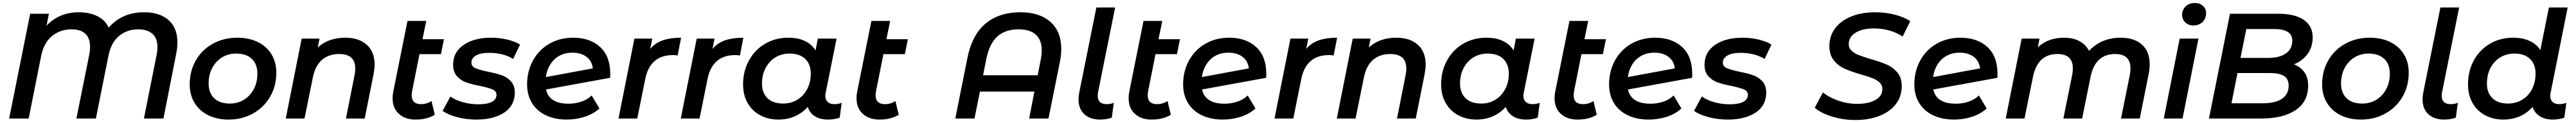

<svg xmlns="http://www.w3.org/2000/svg" viewBox="-20 -792 17162 822"><path d="M1162 -509Q1162 -469 1154 -433L1069 0H939L1024 -428Q1029 -451 1029 -478Q1029 -537 995 -566.5Q961 -596 901 -596Q826 -596 772.5 -551Q719 -506 702 -417L619 0H489L575 -428Q580 -452 580 -479Q580 -538 548 -567Q516 -596 457 -596Q382 -596 327 -551.5Q272 -507 254 -417L171 0H41L181 -700H306L290 -620Q329 -663 383.5 -686.5Q438 -710 505 -710Q579 -710 631.5 -682.5Q684 -655 704 -607Q793 -710 940 -710Q1044 -710 1103 -658Q1162 -606 1162 -509Z M1244 -228Q1244 -317 1284.5 -388Q1325 -459 1397.5 -499.5Q1470 -540 1561 -540Q1639 -540 1698 -511Q1757 -482 1789 -429Q1821 -376 1821 -306Q1821 -217 1780 -146Q1739 -75 1666.5 -34Q1594 7 1503 7Q1425 7 1366.5 -22.5Q1308 -52 1276 -105Q1244 -158 1244 -228ZM1695 -300Q1695 -363 1658 -398.5Q1621 -434 1554 -434Q1501 -434 1459.5 -408.5Q1418 -383 1394 -337.5Q1370 -292 1370 -234Q1370 -171 1407 -135.5Q1444 -100 1511 -100Q1564 -100 1605.5 -125.5Q1647 -151 1671 -196.5Q1695 -242 1695 -300Z M2476 -360Q2476 -336 2469 -296L2410 0H2285L2343 -293Q2347 -313 2347 -334Q2347 -431 2240 -431Q2171 -431 2126 -392.5Q2081 -354 2065 -277L2009 0H1884L1990 -534H2109L2097 -475Q2169 -540 2281 -540Q2371 -540 2423.5 -493Q2476 -446 2476 -360Z M2725 -179Q2723 -163 2723 -156Q2723 -96 2785 -96Q2824 -96 2855 -117L2877 -25Q2826 7 2748 7Q2680 7 2638 -31Q2596 -69 2596 -135Q2596 -158 2600 -178L2695 -652H2820L2795 -530H2938L2918 -430H2775Z M2929 -51 2981 -147Q3014 -123 3064 -109Q3114 -95 3167 -95Q3227 -95 3257.5 -111.5Q3288 -128 3288 -159Q3288 -183 3262.5 -194Q3237 -205 3182 -217Q3125 -228 3088.5 -240.5Q3052 -253 3025.5 -281.5Q2999 -310 2999 -360Q2999 -443 3068.5 -491.5Q3138 -540 3253 -540Q3308 -540 3360 -527.5Q3412 -515 3445 -494L3399 -398Q3366 -419 3324.5 -429Q3283 -439 3241 -439Q3182 -439 3151.5 -421Q3121 -403 3121 -374Q3121 -348 3147.5 -336.5Q3174 -325 3230 -313Q3286 -302 3322 -289.5Q3358 -277 3384 -249Q3410 -221 3410 -173Q3410 -87 3340 -40Q3270 7 3154 7Q3086 7 3024.5 -9.5Q2963 -26 2929 -51Z M4046 -299Q4046 -281 4045 -272L3618 -194Q3639 -99 3768 -99Q3814 -99 3854.5 -113Q3895 -127 3922 -154L3974 -67Q3933 -30 3876 -11.5Q3819 7 3756 7Q3676 7 3616 -22Q3556 -51 3524 -104Q3492 -157 3492 -228Q3492 -316 3531 -387.5Q3570 -459 3640 -499.5Q3710 -540 3799 -540Q3911 -540 3978.5 -478Q4046 -416 4046 -299ZM3617 -277 3930 -335Q3924 -385 3887.5 -412.5Q3851 -440 3794 -440Q3722 -440 3675 -396Q3628 -352 3617 -277Z M4518 -540 4495 -421Q4478 -424 4464 -424Q4311 -424 4279 -263L4226 0H4101L4207 -534H4326L4312 -465Q4347 -506 4397.5 -523Q4448 -540 4518 -540Z M4933 -540 4910 -421Q4893 -424 4879 -424Q4726 -424 4694 -263L4641 0H4516L4622 -534H4741L4727 -465Q4762 -506 4812.5 -523Q4863 -540 4933 -540Z M5588 -105 5575 -6Q5540 7 5497 7Q5444 7 5409 -15.5Q5374 -38 5362 -78Q5326 -37 5276.5 -15Q5227 7 5166 7Q5100 7 5046.5 -21Q4993 -49 4962 -102.5Q4931 -156 4931 -228Q4931 -317 4970.5 -388.5Q5010 -460 5078.5 -500Q5147 -540 5232 -540Q5360 -540 5414 -455L5429 -534H5554L5482 -175Q5479 -163 5479 -152Q5479 -125 5495 -110.5Q5511 -96 5541 -96Q5566 -96 5588 -105ZM5382 -300Q5382 -363 5345 -398.5Q5308 -434 5241 -434Q5188 -434 5146.5 -408.5Q5105 -383 5081 -337.5Q5057 -292 5057 -234Q5057 -171 5094 -135.5Q5131 -100 5198 -100Q5251 -100 5292.5 -125.5Q5334 -151 5358 -196.5Q5382 -242 5382 -300Z M5816 -179Q5814 -163 5814 -156Q5814 -96 5876 -96Q5915 -96 5946 -117L5968 -25Q5917 7 5839 7Q5771 7 5729 -31Q5687 -69 5687 -135Q5687 -158 5691 -178L5786 -652H5911L5886 -530H6029L6009 -430H5866Z M7051 -465Q7051 -423 7043 -384L6966 0H6837L6872 -180H6509L6473 0H6345L6425 -401Q6455 -556 6545 -633Q6635 -710 6780 -710Q6907 -710 6979 -645.5Q7051 -581 7051 -465ZM6894 -289 6914 -392Q6921 -424 6921 -455Q6921 -525 6881.5 -560.5Q6842 -596 6767 -596Q6679 -596 6626 -549Q6573 -502 6552 -399L6530 -289Z M7166 -129Q7166 -147 7171 -174L7285 -742H7410L7296 -175Q7294 -167 7294 -152Q7294 -96 7354 -96Q7379 -96 7401 -105L7388 -6Q7353 7 7311 7Q7243 7 7204.5 -29Q7166 -65 7166 -129Z M7629 -179Q7627 -163 7627 -156Q7627 -96 7689 -96Q7728 -96 7759 -117L7781 -25Q7730 7 7652 7Q7584 7 7542 -31Q7500 -69 7500 -135Q7500 -158 7504 -178L7599 -652H7724L7699 -530H7842L7822 -430H7679Z M8417 -299Q8417 -281 8416 -272L7989 -194Q8010 -99 8139 -99Q8185 -99 8225.5 -113Q8266 -127 8293 -154L8345 -67Q8304 -30 8247 -11.5Q8190 7 8127 7Q8047 7 7987 -22Q7927 -51 7895 -104Q7863 -157 7863 -228Q7863 -316 7902 -387.5Q7941 -459 8011 -499.5Q8081 -540 8170 -540Q8282 -540 8349.5 -478Q8417 -416 8417 -299ZM7988 -277 8301 -335Q8295 -385 8258.5 -412.5Q8222 -440 8165 -440Q8093 -440 8046 -396Q7999 -352 7988 -277Z M8889 -540 8866 -421Q8849 -424 8835 -424Q8682 -424 8650 -263L8597 0H8472L8578 -534H8697L8683 -465Q8718 -506 8768.5 -523Q8819 -540 8889 -540Z M9479 -360Q9479 -336 9472 -296L9413 0H9288L9346 -293Q9350 -313 9350 -334Q9350 -431 9243 -431Q9174 -431 9129 -392.5Q9084 -354 9068 -277L9012 0H8887L8993 -534H9112L9100 -475Q9172 -540 9284 -540Q9374 -540 9426.5 -493Q9479 -446 9479 -360Z M10239 -105 10226 -6Q10191 7 10148 7Q10095 7 10060 -15.5Q10025 -38 10013 -78Q9977 -37 9927.5 -15Q9878 7 9817 7Q9751 7 9697.5 -21Q9644 -49 9613 -102.5Q9582 -156 9582 -228Q9582 -317 9621.5 -388.5Q9661 -460 9729.5 -500Q9798 -540 9883 -540Q10011 -540 10065 -455L10080 -534H10205L10133 -175Q10130 -163 10130 -152Q10130 -125 10146 -110.5Q10162 -96 10192 -96Q10217 -96 10239 -105ZM10033 -300Q10033 -363 9996 -398.5Q9959 -434 9892 -434Q9839 -434 9797.5 -408.5Q9756 -383 9732 -337.5Q9708 -292 9708 -234Q9708 -171 9745 -135.5Q9782 -100 9849 -100Q9902 -100 9943.5 -125.5Q9985 -151 10009 -196.5Q10033 -242 10033 -300Z M10467 -179Q10465 -163 10465 -156Q10465 -96 10527 -96Q10566 -96 10597 -117L10619 -25Q10568 7 10490 7Q10422 7 10380 -31Q10338 -69 10338 -135Q10338 -158 10342 -178L10437 -652H10562L10537 -530H10680L10660 -430H10517Z M11255 -299Q11255 -281 11254 -272L10827 -194Q10848 -99 10977 -99Q11023 -99 11063.5 -113Q11104 -127 11131 -154L11183 -67Q11142 -30 11085 -11.5Q11028 7 10965 7Q10885 7 10825 -22Q10765 -51 10733 -104Q10701 -157 10701 -228Q10701 -316 10740 -387.5Q10779 -459 10849 -499.5Q10919 -540 11008 -540Q11120 -540 11187.5 -478Q11255 -416 11255 -299ZM10826 -277 11139 -335Q11133 -385 11096.5 -412.5Q11060 -440 11003 -440Q10931 -440 10884 -396Q10837 -352 10826 -277Z M11267 -51 11319 -147Q11352 -123 11402 -109Q11452 -95 11505 -95Q11565 -95 11595.5 -111.5Q11626 -128 11626 -159Q11626 -183 11600.5 -194Q11575 -205 11520 -217Q11463 -228 11426.5 -240.5Q11390 -253 11363.5 -281.5Q11337 -310 11337 -360Q11337 -443 11406.5 -491.5Q11476 -540 11591 -540Q11646 -540 11698 -527.5Q11750 -515 11783 -494L11737 -398Q11704 -419 11662.5 -429Q11621 -439 11579 -439Q11520 -439 11489.5 -421Q11459 -403 11459 -374Q11459 -348 11485.5 -336.5Q11512 -325 11568 -313Q11624 -302 11660 -289.5Q11696 -277 11722 -249Q11748 -221 11748 -173Q11748 -87 11678 -40Q11608 7 11492 7Q11424 7 11362.5 -9.5Q11301 -26 11267 -51Z M12071 -72 12126 -174Q12170 -139 12230.5 -118.5Q12291 -98 12354 -98Q12431 -98 12476.5 -124.5Q12522 -151 12522 -197Q12522 -223 12503.5 -240.5Q12485 -258 12457.5 -269Q12430 -280 12381 -294Q12313 -314 12271 -332.5Q12229 -351 12199 -388Q12169 -425 12169 -484Q12169 -552 12207.5 -603Q12246 -654 12315 -682Q12384 -710 12474 -710Q12542 -710 12603 -694.5Q12664 -679 12708 -651L12657 -548Q12618 -574 12569 -588Q12520 -602 12467 -602Q12389 -602 12343.5 -573.5Q12298 -545 12298 -498Q12298 -471 12317 -453Q12336 -435 12363 -424.5Q12390 -414 12442 -398Q12508 -379 12550 -361Q12592 -343 12621.5 -308Q12651 -273 12651 -217Q12651 -148 12612.5 -97Q12574 -46 12503.5 -18Q12433 10 12342 10Q12261 10 12187 -13Q12113 -36 12071 -72Z M13289 -299Q13289 -281 13288 -272L12861 -194Q12882 -99 13011 -99Q13057 -99 13097.5 -113Q13138 -127 13165 -154L13217 -67Q13176 -30 13119 -11.5Q13062 7 12999 7Q12919 7 12859 -22Q12799 -51 12767 -104Q12735 -157 12735 -228Q12735 -316 12774 -387.5Q12813 -459 12883 -499.5Q12953 -540 13042 -540Q13154 -540 13221.5 -478Q13289 -416 13289 -299ZM12860 -277 13173 -335Q13167 -385 13130.5 -412.5Q13094 -440 13037 -440Q12965 -440 12918 -396Q12871 -352 12860 -277Z M14303 -362Q14303 -330 14296 -296L14237 0H14112L14171 -293Q14175 -313 14175 -335Q14175 -431 14073 -431Q13940 -431 13909 -278L13853 0H13728L13787 -293Q13791 -313 13791 -335Q13791 -431 13689 -431Q13556 -431 13525 -277L13469 0H13344L13450 -534H13569L13558 -476Q13626 -540 13733 -540Q13791 -540 13834 -517.5Q13877 -495 13899 -452Q13981 -540 14110 -540Q14200 -540 14251.5 -494Q14303 -448 14303 -362Z M14503 -534H14628L14522 0H14397ZM14519 -692Q14519 -726 14542.5 -749Q14566 -772 14604 -772Q14637 -772 14658 -752.5Q14679 -733 14679 -705Q14679 -668 14655.5 -645Q14632 -622 14594 -622Q14561 -622 14540 -642.5Q14519 -663 14519 -692Z M15359 -220Q15359 -112 15275 -56Q15191 0 15049 0H14698L14838 -700H15161Q15270 -700 15329.5 -659.5Q15389 -619 15389 -543Q15389 -478 15355 -431.5Q15321 -385 15264 -362Q15309 -345 15334 -309Q15359 -273 15359 -220ZM14947 -598 14908 -405H15093Q15167 -405 15210 -434.5Q15253 -464 15253 -521Q15253 -598 15132 -598ZM15229 -220Q15229 -265 15197.5 -284.5Q15166 -304 15103 -304H14888L14848 -102H15058Q15140 -102 15184.5 -132Q15229 -162 15229 -220Z M15452 -228Q15452 -317 15492.5 -388Q15533 -459 15605.5 -499.5Q15678 -540 15769 -540Q15847 -540 15906 -511Q15965 -482 15997 -429Q16029 -376 16029 -306Q16029 -217 15988 -146Q15947 -75 15874.5 -34Q15802 7 15711 7Q15633 7 15574.5 -22.5Q15516 -52 15484 -105Q15452 -158 15452 -228ZM15903 -300Q15903 -363 15866 -398.5Q15829 -434 15762 -434Q15709 -434 15667.5 -408.5Q15626 -383 15602 -337.5Q15578 -292 15578 -234Q15578 -171 15615 -135.5Q15652 -100 15719 -100Q15772 -100 15813.5 -125.5Q15855 -151 15879 -196.5Q15903 -242 15903 -300Z M16121 -129Q16121 -147 16126 -174L16240 -742H16365L16251 -175Q16249 -167 16249 -152Q16249 -96 16309 -96Q16334 -96 16356 -105L16343 -6Q16308 7 16266 7Q16198 7 16159.5 -29Q16121 -65 16121 -129Z M16972 -151Q16972 -124 16988 -110Q17004 -96 17032 -96Q17057 -96 17079 -105L17066 -6Q17033 7 16989 7Q16937 7 16902.5 -15Q16868 -37 16854 -77Q16818 -36 16768.5 -14.5Q16719 7 16659 7Q16593 7 16539.5 -21Q16486 -49 16455 -102.5Q16424 -156 16424 -228Q16424 -318 16463 -389Q16502 -460 16570.5 -500Q16639 -540 16724 -540Q16787 -540 16833.5 -519Q16880 -498 16906 -457L16963 -742H17088L16975 -175Q16972 -162 16972 -151ZM16874 -300Q16874 -363 16837 -398.5Q16800 -434 16733 -434Q16681 -434 16639 -408.5Q16597 -383 16573.5 -337.5Q16550 -292 16550 -234Q16550 -171 16587 -135.5Q16624 -100 16691 -100Q16743 -100 16785 -125.5Q16827 -151 16850.5 -196.5Q16874 -242 16874 -300Z"/></svg>

Font: Montserrat Alternates SemiBold
Style: Italic
Weight: 600
Italic angle: -11.3°
Designer: Julieta Ulanovsky
Foundry: Julieta Ulanovsky
Version: Version 7.200